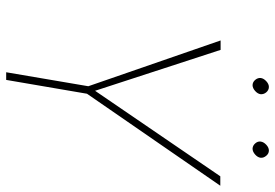

<svg xmlns="http://www.w3.org/2000/svg" viewBox="-158 -754 912 637"><g transform="rotate(90 298.5 -436.0)"><path d="M281.7 -294.9 565.4 -710.4H596.7L291.5 -268.1L245.6 0H220.2L266.6 -272.5L114.7 -711.4H146ZM239.3 -844.7Q240.7 -854.5 250 -863Q259.3 -871.6 269 -871.6Q274.4 -871.6 279.1 -869.1Q283.7 -866.7 287.1 -862.5Q290.5 -858.4 292 -853.5Q293.5 -848.6 293 -843.8Q291.5 -834 282 -825.7Q272.5 -817.4 262.7 -817.4Q252.4 -817.9 245.4 -826.4Q238.3 -835 239.3 -844.7ZM450.2 -844.7Q451.7 -854.5 460.9 -863Q470.2 -871.6 480 -871.6Q490.2 -871.6 497.6 -862.5Q504.9 -853.5 503.9 -843.8Q502.4 -834 492.9 -825.7Q483.4 -817.4 473.6 -817.4Q463.4 -817.9 456.1 -826.4Q448.7 -835 450.2 -844.7Z"/></g></svg>

Font: Roboto Mono Thin
Style: Italic
Weight: 250
Designer: Google
Version: Version 2.000985; 2015; ttfautohint (v1.3)